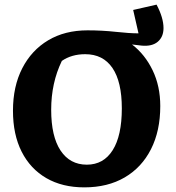

<svg xmlns="http://www.w3.org/2000/svg" viewBox="-20 -797 762 829"><path d="M344 12Q249 12 180 -28Q111 -68 73.5 -142Q36 -216 36 -319Q36 -424 76 -502Q116 -580 188 -623Q260 -666 358 -666Q421 -666 480 -659.5Q539 -653 578 -653L555 -754L656 -777Q686 -720 686 -676Q686 -638 661.5 -617Q637 -596 592 -600L550 -605Q606 -562 639 -493.5Q672 -425 672 -339Q672 -232 632 -153Q592 -74 518.5 -31Q445 12 344 12ZM355 -86Q427 -86 466.5 -148.5Q506 -211 506 -329Q506 -444 465.5 -503.5Q425 -563 348 -563Q289 -563 247 -534Q201 -439 201 -323Q201 -208 241.5 -147Q282 -86 355 -86Z"/></svg>

Font: Piazzolla
Style: Bold
Weight: 700
Designer: Juan Pablo del Peral
Foundry: Huerta Tipografica
Version: Version 1.330